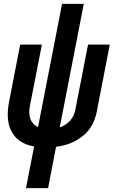

<svg xmlns="http://www.w3.org/2000/svg" viewBox="-20 -760 590 990"><path d="M114 210 156 -5Q131 -9 108 -19Q85 -29 68 -45Q51 -61 39.5 -82.5Q28 -104 23.5 -128.5Q19 -153 20 -179Q21 -205 26 -231L84 -530H196L134 -213Q131 -197 131 -180Q131 -163 136 -148.5Q141 -134 151.5 -122.5Q162 -111 176 -104L300 -740H412L288 -103Q303 -108 317 -117Q331 -126 342 -138.5Q353 -151 359.5 -166Q366 -181 369 -197L434 -530H546L478 -179Q473 -156 463.5 -133.5Q454 -111 439 -91.5Q424 -72 404 -56.5Q384 -41 362 -30Q340 -19 316.5 -12.5Q293 -6 269 -3L228 210Z"/></svg>

Font: Lode
Style: Bold Italic
Weight: 700
Italic angle: -11°
Monospace: yes
Designer: Belleve Invis
Foundry: Belleve Invis
Version: Version 29.2.0; ttfautohint (v1.8.3)